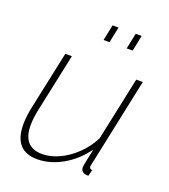

<svg xmlns="http://www.w3.org/2000/svg" viewBox="-135 -827 826 936"><g transform="rotate(20 278.0 -359.5)"><path d="M165 10Q44 10 44 -128Q44 -169 56 -224L119 -520H153L91 -228Q79 -175 79 -136Q79 -22 179 -22Q223 -22 268.5 -43.5Q314 -65 353 -103Q392 -141 417 -190L487 -520H521L427 -75Q425 -66 423 -57Q421 -48 421 -47Q421 -32 436 -32L428 0Q419 1 412 -1Q388 -6 388 -31Q388 -34 389 -40Q390 -46 394 -65.5Q398 -85 407 -128Q361 -64 296 -27Q231 10 165 10ZM271 -647 288 -729H319L302 -647ZM391 -647 408 -729H439L422 -647Z"/></g></svg>

Font: Raleway ExtraLight
Style: Italic
Weight: 200
Italic angle: -12°
Designer: Matt McInerney, Pablo Impallari, Rodrigo Fuenzalida
Foundry: Matt McInerney, Pablo Impallari, Rodrigo Fuenzalida
Version: Version 4.026